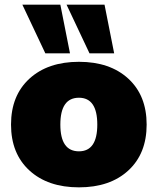

<svg xmlns="http://www.w3.org/2000/svg" viewBox="-20 -785 671 817"><path d="M360.8 -558.1 263.2 -765.1H424.8L465.8 -558.1ZM172.9 -558.1 75.2 -765.1H236.8L277.8 -558.1ZM526.1 -59.6Q448.2 12.2 315.9 12.2Q183.6 12.2 105.2 -59.6Q26.9 -131.3 26.9 -254.9Q26.9 -378.4 105.2 -450.2Q183.6 -522 315.9 -522Q448.2 -522 526.1 -450.2Q604 -378.4 604 -254.9Q604 -131.3 526.1 -59.6ZM315.9 -141.1Q394 -141.1 394 -254.9Q394 -369.1 315.9 -369.1Q236.8 -369.1 236.8 -254.9Q236.8 -141.1 315.9 -141.1Z"/></svg>

Font: Mulish ExtraBlack
Style: Regular
Weight: 1000
Designer: Vernon Adams
Foundry: Vernon Adams
Version: Version 3.603; ttfautohint (v1.8.3)